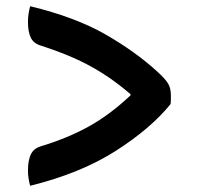

<svg xmlns="http://www.w3.org/2000/svg" viewBox="-20 -609 640 618"><path d="M529 -274Q465 -195 352 -123Q239 -51 77 -11Q74 -22 72 -34.5Q70 -47 70 -60Q70 -92 79 -111.5Q88 -131 111 -138Q197 -164 265 -201.5Q333 -239 400 -302V-306Q353 -346 308.5 -374Q264 -402 216 -423Q168 -444 112 -462Q88 -469 79 -488Q70 -507 70 -539Q70 -553 72 -565Q74 -577 77 -589Q222 -554 319 -498.5Q416 -443 488 -377Q515 -352 522.5 -337.5Q530 -323 530 -302Q530 -295 530 -288Q530 -281 529 -274Z"/></svg>

Font: Recursive Mn Csl St SmB
Style: Regular
Weight: 600
Monospace: yes
Version: Version 1.079;hotconv 1.0.112;makeotfexe 2.5.65598; ttfautoh